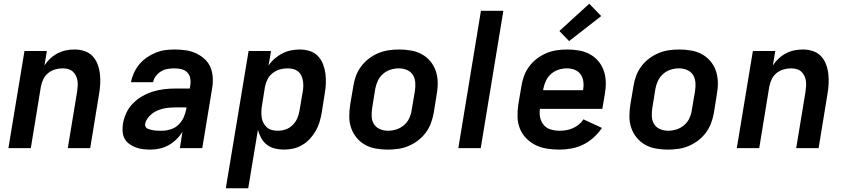

<svg xmlns="http://www.w3.org/2000/svg" viewBox="-20 -793 4540 1028"><path d="M25 0 111 -520H231L218 -443Q231 -463 249.5 -480Q268 -497 289.5 -508Q311 -519 333.5 -523.5Q356 -528 379 -528Q407 -528 432.5 -519.5Q458 -511 475.5 -492.5Q493 -474 502.5 -449Q512 -424 515 -397Q518 -370 516.5 -342.5Q515 -315 510 -287L463 0H343L393 -303Q395 -318 396 -333Q397 -348 394.5 -362.5Q392 -377 385.5 -389.5Q379 -402 368.5 -411Q358 -420 344 -423.5Q330 -427 315 -427Q295 -427 274.5 -421Q254 -415 237.5 -401.5Q221 -388 212 -369Q203 -350 199 -330L145 0Z M785 8Q765 8 744.5 5.5Q724 3 706 -4Q688 -11 672 -22.5Q656 -34 647 -51Q638 -68 636.5 -88.5Q635 -109 638 -129Q643 -159 656 -187.5Q669 -216 691.5 -239Q714 -262 742 -278Q770 -294 799.5 -303Q829 -312 859 -315.5Q889 -319 919 -319H996L999 -338Q1002 -356 998.5 -374.5Q995 -393 982.5 -405.5Q970 -418 951.5 -422.5Q933 -427 914 -427Q896 -427 878 -424Q860 -421 843.5 -411.5Q827 -402 815 -386.5Q803 -371 800 -353H681Q686 -378 697 -402.5Q708 -427 725.5 -448Q743 -469 766 -485Q789 -501 813.5 -511Q838 -521 863.5 -524.5Q889 -528 914 -528Q944 -528 973 -524Q1002 -520 1027.5 -508.5Q1053 -497 1074 -478.5Q1095 -460 1106 -434.5Q1117 -409 1119 -380Q1121 -351 1116 -321L1063 0H943L957 -88Q944 -66 924.5 -47Q905 -28 882.5 -15.5Q860 -3 835 2.5Q810 8 785 8ZM847 -93Q870 -93 894 -100.5Q918 -108 936 -125.5Q954 -143 964 -166Q974 -189 978 -213L979 -218H919Q903 -218 886.5 -216.5Q870 -215 854.5 -211.5Q839 -208 823.5 -201.5Q808 -195 794.5 -184.5Q781 -174 770.5 -159.5Q760 -145 757 -130Q756 -123 758.5 -116.5Q761 -110 766.5 -106.5Q772 -103 778.5 -101Q785 -99 792 -97.5Q799 -96 805 -95Q811 -94 818.5 -93.5Q826 -93 833 -93Q840 -93 847 -93Z M1189 215 1311 -520H1431L1418 -442Q1432 -463 1451 -479.5Q1470 -496 1491.5 -507Q1513 -518 1537 -523Q1561 -528 1584 -528Q1612 -528 1638 -520Q1664 -512 1682 -493Q1700 -474 1709.5 -449.5Q1719 -425 1722.5 -398Q1726 -371 1724.5 -343Q1723 -315 1718 -287L1702 -187Q1698 -163 1690.5 -138.5Q1683 -114 1670 -91.5Q1657 -69 1639 -49.5Q1621 -30 1598 -16.5Q1575 -3 1550 2.5Q1525 8 1500 8Q1475 8 1451 2Q1427 -4 1408.5 -18.5Q1390 -33 1378.5 -54Q1367 -75 1361 -98L1309 215ZM1468 -93Q1489 -93 1510.5 -100.5Q1532 -108 1548 -124.5Q1564 -141 1572.5 -161.5Q1581 -182 1584 -203L1601 -303Q1604 -319 1604 -334Q1604 -349 1601.5 -363Q1599 -377 1592.5 -390Q1586 -403 1575 -411.5Q1564 -420 1549.5 -423.5Q1535 -427 1520 -427Q1499 -427 1479 -421.5Q1459 -416 1441 -402.5Q1423 -389 1413 -369.5Q1403 -350 1399 -330L1383 -230Q1380 -213 1379.5 -197Q1379 -181 1381 -165Q1383 -149 1390.5 -135Q1398 -121 1409 -111Q1420 -101 1435.5 -97Q1451 -93 1468 -93Z M2056 8Q2024 8 1992.5 2.5Q1961 -3 1935 -17.5Q1909 -32 1889.5 -55.5Q1870 -79 1860 -108Q1850 -137 1850 -169Q1850 -201 1855 -233L1872 -333Q1876 -360 1886 -387Q1896 -414 1914 -438Q1932 -462 1956 -480Q1980 -498 2007 -509Q2034 -520 2061.5 -524Q2089 -528 2117 -528Q2149 -528 2180.5 -522.5Q2212 -517 2238.5 -502.5Q2265 -488 2284.5 -464.5Q2304 -441 2313.5 -412Q2323 -383 2323.5 -351Q2324 -319 2318 -287L2302 -187Q2297 -160 2287 -133Q2277 -106 2259 -82Q2241 -58 2217 -40Q2193 -22 2166.5 -11Q2140 0 2112 4Q2084 8 2056 8ZM2058 -93Q2080 -93 2102 -100Q2124 -107 2142.5 -122.5Q2161 -138 2171 -159.5Q2181 -181 2184 -203L2201 -303Q2205 -327 2203.5 -350Q2202 -373 2191 -391Q2180 -409 2159.5 -418Q2139 -427 2115 -427Q2093 -427 2071 -420Q2049 -413 2031 -397.5Q2013 -382 2003 -360.5Q1993 -339 1989 -317L1973 -217Q1969 -193 1970 -170Q1971 -147 1982 -129Q1993 -111 2013.5 -102Q2034 -93 2058 -93Z M2434 0 2555 -735H2675L2554 0Z M2976 8Q2942 8 2909.5 3Q2877 -2 2849 -15.5Q2821 -29 2798.5 -51.5Q2776 -74 2764 -103.5Q2752 -133 2751 -166Q2750 -199 2755 -233L2772 -333Q2776 -360 2786 -387Q2796 -414 2814 -438Q2832 -462 2856 -480Q2880 -498 2907 -509Q2934 -520 2961.5 -524Q2989 -528 3017 -528Q3049 -528 3080.5 -522.5Q3112 -517 3138.5 -502.5Q3165 -488 3184.5 -464.5Q3204 -441 3213.5 -412Q3223 -383 3223.5 -351Q3224 -319 3218 -287L3205 -210H2871Q2867 -185 2872.5 -162Q2878 -139 2892.5 -122.5Q2907 -106 2929.5 -99.5Q2952 -93 2976 -93Q2994 -93 3011.5 -96Q3029 -99 3046.5 -106.5Q3064 -114 3079 -126Q3094 -138 3104 -154L3203 -108Q3184 -80 3158 -56.5Q3132 -33 3102 -18.5Q3072 -4 3039.5 2Q3007 8 2976 8ZM2888 -310H3102Q3106 -333 3103.5 -354.5Q3101 -376 3089.5 -393.5Q3078 -411 3058 -419Q3038 -427 3015 -427Q2993 -427 2971 -420Q2949 -413 2931 -397.5Q2913 -382 2903 -360.5Q2893 -339 2889 -317ZM3027 -573 2975 -627 3135 -773 3199 -707Z M3556 8Q3524 8 3492.5 2.5Q3461 -3 3435 -17.5Q3409 -32 3389.5 -55.5Q3370 -79 3360 -108Q3350 -137 3350 -169Q3350 -201 3355 -233L3372 -333Q3376 -360 3386 -387Q3396 -414 3414 -438Q3432 -462 3456 -480Q3480 -498 3507 -509Q3534 -520 3561.5 -524Q3589 -528 3617 -528Q3649 -528 3680.5 -522.5Q3712 -517 3738.5 -502.5Q3765 -488 3784.5 -464.5Q3804 -441 3813.5 -412Q3823 -383 3823.5 -351Q3824 -319 3818 -287L3802 -187Q3797 -160 3787 -133Q3777 -106 3759 -82Q3741 -58 3717 -40Q3693 -22 3666.5 -11Q3640 0 3612 4Q3584 8 3556 8ZM3558 -93Q3580 -93 3602 -100Q3624 -107 3642.5 -122.5Q3661 -138 3671 -159.5Q3681 -181 3684 -203L3701 -303Q3705 -327 3703.5 -350Q3702 -373 3691 -391Q3680 -409 3659.5 -418Q3639 -427 3615 -427Q3593 -427 3571 -420Q3549 -413 3531 -397.5Q3513 -382 3503 -360.5Q3493 -339 3489 -317L3473 -217Q3469 -193 3470 -170Q3471 -147 3482 -129Q3493 -111 3513.5 -102Q3534 -93 3558 -93Z M3925 0 4011 -520H4131L4118 -443Q4131 -463 4149.5 -480Q4168 -497 4189.5 -508Q4211 -519 4233.5 -523.5Q4256 -528 4279 -528Q4307 -528 4332.5 -519.5Q4358 -511 4375.5 -492.5Q4393 -474 4402.5 -449Q4412 -424 4415 -397Q4418 -370 4416.5 -342.5Q4415 -315 4410 -287L4363 0H4243L4293 -303Q4295 -318 4296 -333Q4297 -348 4294.5 -362.5Q4292 -377 4285.5 -389.5Q4279 -402 4268.5 -411Q4258 -420 4244 -423.5Q4230 -427 4215 -427Q4195 -427 4174.5 -421Q4154 -415 4137.5 -401.5Q4121 -388 4112 -369Q4103 -350 4099 -330L4045 0Z"/></svg>

Font: Iosevka Aile
Style: Bold Italic
Weight: 700
Italic angle: -9°
Designer: Belleve Invis
Foundry: Belleve Invis
Version: Version 28.0.1; ttfautohint (v1.8.4)